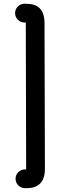

<svg xmlns="http://www.w3.org/2000/svg" viewBox="-20 -749 312 1000"><path d="M109.9 231H118.2C182.1 231 213.9 197.8 213.9 129.9L211.9 -626.5C211.9 -703.1 175.8 -729.5 113.3 -729.5H107.4C80.6 -729.5 58.6 -707.5 58.6 -680.7C58.6 -653.8 80.6 -631.8 107.4 -631.8H113.3C114.3 -631.8 114.3 -631.3 114.3 -626.5L116.2 129.9V133.3H109.9C83 133.3 61 155.3 61 182.1C61 209 83 231 109.9 231Z"/></svg>

Font: Velvelyne Book
Style: Bold
Weight: 700
Designer: Manon Van der Borght et Mariel Nils
Foundry: Velvetyne
Version: Version 1.070;Glyphs 3.3.1 (3343)